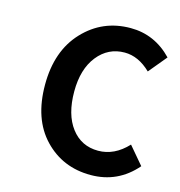

<svg xmlns="http://www.w3.org/2000/svg" viewBox="-112 -854 907 968"><g transform="rotate(15 341.5 -370.0)"><path d="M447 14Q301 14 204.5 -87Q108 -188 108 -367Q108 -544 207 -649Q306 -754 452 -754Q578 -754 669 -659L591 -565Q527 -627 455 -627Q369 -627 314 -558Q259 -489 259 -372Q259 -252 311.5 -183Q364 -114 452 -114Q537 -114 605 -187L683 -95Q589 14 447 14Z"/></g></svg>

Font: NotoSansHansBold
Style: Bold
Weight: 700
Designer: Ryoko NISHIZUKA  (kana & ideographs); Paul D. Hunt (Latin, Greek & Cyrillic); Wenlong ZHANG  (bopomofo); Sandoll Communi
Foundry: Adobe Systems Incorporated
Version: Version 1.00;December 8, 2021;FontCreator 13.0.0.2675 64-bit